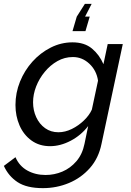

<svg xmlns="http://www.w3.org/2000/svg" viewBox="-58 -750 677 993"><path d="M164 223Q80 223 33 192Q-14 161 -38 108L22 63Q42 109 83.5 132Q125 155 178 155Q223 155 264.5 137.5Q306 120 337 84Q368 48 379 -6L398 -98Q361 -50 307.5 -22Q254 6 201 6Q145 6 104.5 -23.5Q64 -53 43 -101.5Q22 -150 22 -207Q22 -270 45.5 -328Q69 -386 110 -431.5Q151 -477 204.5 -504Q258 -531 317 -531Q379 -531 417.5 -499Q456 -467 477 -418L499 -522H577L467 -6Q452 68 407 119Q362 170 298.5 196.5Q235 223 164 223ZM244 -66Q279 -66 313.5 -83Q348 -100 376 -127Q404 -154 417 -183L449 -333Q441 -386 404 -420.5Q367 -455 319 -455Q276 -455 239 -434Q202 -413 173.5 -378.5Q145 -344 129 -303Q113 -262 113 -221Q113 -179 129.5 -143.5Q146 -108 175.5 -87Q205 -66 244 -66ZM416 -730 382 -664H406L384 -589H317L339 -664L381 -730Z"/></svg>

Font: Raleway Medium
Style: Italic
Weight: 500
Italic angle: -12°
Designer: Matt McInerney, Pablo Impallari, Rodrigo Fuenzalida
Foundry: Matt McInerney, Pablo Impallari, Rodrigo Fuenzalida
Version: Version 4.026